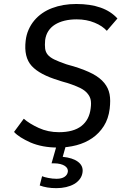

<svg xmlns="http://www.w3.org/2000/svg" viewBox="-20 -744 633 982"><path d="M267.1 218.3Q219.7 218.3 183.1 204.6L195.3 157.2Q200.2 159.7 207.8 161.6Q215.3 163.6 226.6 166Q248.5 170.4 268.6 170.4H270Q294.9 170.4 309.8 160.6Q324.7 150.9 327.1 133.8Q328.1 125.5 324.2 117.9Q320.3 110.4 311.5 104.5Q302.7 98.6 288.6 95Q274.4 91.3 254.4 91.3H243.7L271 -4.4H318.4L300.8 58.1Q351.6 63 378.9 83.5Q406.2 104 402.3 136.2Q399.9 156.2 388.4 171.6Q377 187 359.1 197.3Q341.3 207.5 318.1 212.9Q294.9 218.3 269 218.3H267.1ZM281.7 -67.9Q356 -67.9 396.5 -99.6Q437 -131.3 443.8 -190.4Q447.3 -215.8 443.8 -233.2Q440.4 -250.5 427.2 -266.1Q414.6 -281.7 389.9 -294.2Q365.2 -306.6 323.7 -319.8L302.7 -325.7Q294.4 -328.1 289.3 -329.8Q284.2 -331.5 281.7 -332.5Q183.1 -361.8 142.1 -406.7Q101.1 -451.7 111.3 -536.1Q114.7 -565.9 126.2 -592Q137.7 -618.2 155.3 -639.2Q172.9 -660.2 196 -676.3Q219.2 -692.4 246.6 -702.6Q301.8 -723.6 370.1 -723.6Q513.7 -723.6 580.6 -649.4L526.4 -586.4Q515.1 -598.6 499.8 -609.1Q484.4 -619.6 463.9 -627.9Q422.9 -645 372.1 -645Q338.4 -645 310.3 -638.2Q282.2 -631.3 261.2 -618.2Q240.2 -605 227.3 -585.2Q214.4 -565.4 210.9 -539.1Q208.5 -512.7 210.9 -494.9Q213.4 -477.1 224.4 -463.9Q235.4 -450.7 257.3 -439.9Q279.3 -429.2 315.9 -416.5Q316.4 -416 320.8 -414.8Q325.2 -413.6 333.5 -411.1L356 -404.8Q416.5 -386.2 454.1 -366.2Q491.7 -346.2 513.2 -319.8Q523.9 -306.6 530.5 -292.7Q537.1 -278.8 540.3 -262.7Q543.5 -246.6 543.5 -228Q543.5 -209.5 541 -187.5Q534.7 -136.7 511.2 -99.6Q487.8 -62.5 452.1 -37.8Q416.5 -13.2 371.1 -1.2Q325.7 10.7 275.9 10.7Q196.8 10.7 136.2 -15.1Q106.9 -28.3 85.7 -41.7Q64.5 -55.2 51.8 -69.3L101.6 -136.7Q129.9 -111.8 177.7 -89.8Q225.1 -67.9 281.7 -67.9Z"/></svg>

Font: Ride
Style: Italic
Weight: 400
Version: Version 3.000